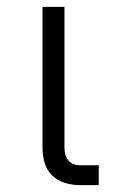

<svg xmlns="http://www.w3.org/2000/svg" viewBox="-20 -540 340 560"><path d="M213 0Q191 0 169.5 -6.5Q148 -13 132 -28.5Q116 -44 110 -65.5Q104 -87 104 -109V-520H168V-109Q168 -100 170.5 -90Q173 -80 179 -72.5Q185 -65 194 -61.5Q203 -58 213 -58H268V0Z"/></svg>

Font: Iosevka Aile Light
Style: Regular
Weight: 300
Designer: Belleve Invis
Foundry: Belleve Invis
Version: Version 27.3.5; ttfautohint (v1.8.4)